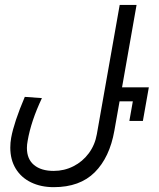

<svg xmlns="http://www.w3.org/2000/svg" viewBox="-20 -745 640 774"><path d="M21.5 -150Q21.5 -170 25 -189.5Q36.5 -252.5 80 -354.5L149 -349.5Q105 -256.5 91.5 -177.5Q88.5 -162 88.5 -148.5Q88.5 -103.5 117.2 -79.8Q146 -56 196.5 -56Q239 -56 276 -74.8Q313 -93.5 338 -127.2Q363 -161 370.5 -204.5L462.5 -725H530.5L472 -393H580L570 -336.5L556 -257.5H501.5L515.5 -336.5H462L441 -218Q422 -110.5 362 -50.5Q302 9.5 196.5 9.5Q145 9.5 105.2 -9.8Q65.5 -29 43.5 -65Q21.5 -101 21.5 -150Z"/></svg>

Font: JuliaMono Light
Style: Italic
Weight: 300
Italic angle: -9°
Monospace: yes
Designer: cormullion
Foundry: corm
Version: Version 0.054; ttfautohint (v1.8.4)